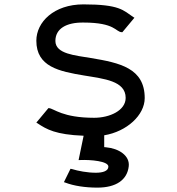

<svg xmlns="http://www.w3.org/2000/svg" viewBox="-20 -610 807 877"><path d="M536 -463H539L594 -529L589 -532C543 -563 527 -590 361 -590C226 -590 146 -509 146 -424C146 -305 250 -284 365 -265C454 -250 554 -241 554 -163C554 -105 481 -72 410 -72C265 -72 227 -114 204 -116H201L146 -50L151 -47C193 -19 234 5 362 10L339 121H347C394 119 475 126 475 151C475 171 450 179 418 179C379 179 337 171 308 162L302 161L272 222L278 224C317 239 369 247 425 247C510 247 561 212 568 150C574 100 521 68 466 63C463 63 461 62 456 62V8C559 -9 641 -84 641 -162C641 -299 527 -323 395 -345C325 -357 233 -363 233 -423C233 -479 283 -508 361 -507C507 -507 508 -464 536 -463Z"/></svg>

Font: Charger Monospace
Style: Regular
Weight: 400
Designer: Jasper
Foundry: Cannot Into Space Fonts
Version: Version 0.980